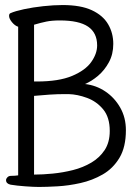

<svg xmlns="http://www.w3.org/2000/svg" viewBox="-20 -731 540 761"><path d="M52 -625Q39 -629 27.5 -643Q16 -657 16 -668Q16 -677 22 -679Q40 -687 75 -694.5Q110 -702 151.5 -706.5Q193 -711 228 -711Q300 -711 344 -690.5Q388 -670 408.5 -635Q429 -600 429 -557Q429 -516 411.5 -484Q394 -452 368.5 -430.5Q343 -409 317 -398Q361 -393 397.5 -368.5Q434 -344 456.5 -304.5Q479 -265 479 -215Q479 -148 453.5 -105.5Q428 -63 387 -39.5Q346 -16 299 -5.5Q252 5 208 7.5Q164 10 134 10Q114 10 80 7.5Q46 5 22 1Q4 -3 4 -17Q4 -23 9.5 -28.5Q15 -34 24 -34Q40 -34 52 -36ZM126 -408Q213 -408 265.5 -430Q318 -452 341.5 -485Q365 -518 365 -551Q365 -601 329 -625.5Q293 -650 217 -650Q186 -650 164 -645.5Q142 -641 115 -633V-408ZM236 -358Q208 -358 176.5 -356Q145 -354 115 -351V-39Q149 -39 189.5 -43Q230 -47 269.5 -57Q309 -67 342 -86.5Q375 -106 395 -136.5Q415 -167 415 -212Q415 -266 389 -297.5Q363 -329 325 -343Q287 -357 252 -358Z"/></svg>

Font: Moon Stars Kai T HW
Style: Regular
Weight: 400
Designer: GuiWonder
Version: Version 1.101